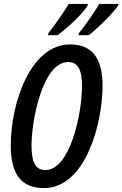

<svg xmlns="http://www.w3.org/2000/svg" viewBox="-20 -951 625 981"><path d="M381 -771H434C481 -808 557 -883 584 -923L585 -931H487C468 -897 432 -844 383 -781ZM225 -771H274C328 -811 403 -881 428 -923L429 -931H331C312 -898 276 -845 227 -781ZM204 10C419 10 504 -324 504 -512C504 -654 451 -724 337 -724C137 -724 35 -426 35 -208C35 -59 90 10 204 10ZM212 -82C165 -82 141 -116 141 -207C141 -332 196 -634 329 -634C376 -634 399 -596 399 -514C399 -366 337 -82 212 -82Z"/></svg>

Font: Noto Sans UI Condensed Medium
Style: Italic
Weight: 500
Width: 3
Italic angle: -12°
Designer: Monotype Design Team
Foundry: Monotype Imaging Inc.
Version: Version 1.901